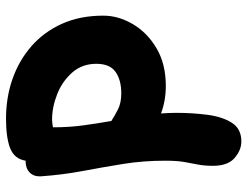

<svg xmlns="http://www.w3.org/2000/svg" viewBox="-112 -449 822 638"><g transform="rotate(-90 299.0 -130.0)"><path d="M148 261Q119 261 93 238.5Q67 216 67 167Q67 139 71 118Q75 97 79.5 72.5Q84 48 84 8Q84 -66 73 -133.5Q62 -201 49.5 -267.5Q37 -334 32 -406Q31 -429 45 -442.5Q59 -456 83 -456H84Q90 -493 125 -507Q160 -521 224 -521Q294 -521 355.5 -499.5Q417 -478 464.5 -436.5Q512 -395 539 -335Q566 -275 566 -198Q566 -147 537.5 -99Q509 -51 457 -20.5Q405 10 332 10Q284 10 241 -6Q243 21 243 46Q243 99 236.5 148.5Q230 198 210 229.5Q190 261 148 261ZM195 -363Q195 -311 201.5 -263.5Q208 -216 216 -171Q233 -160 254.5 -149Q276 -138 308 -138Q352 -138 379 -157Q406 -176 406 -221Q406 -268 377 -301Q348 -334 305 -351Q262 -368 220 -368Q214 -368 207.5 -367Q201 -366 195 -365Z"/></g></svg>

Font: Shantell Sans Normal
Style: Bold
Weight: 700
Designer: Stephen Nixon, Anya Danilova, Shantell Martin
Foundry: Arrow Type
Version: Version 1.009;[a7da0bfa3]